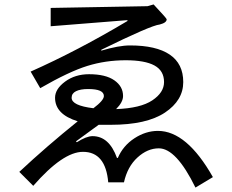

<svg xmlns="http://www.w3.org/2000/svg" viewBox="-20 -766 1040 860"><path d="M933.6 27.3 855.5 74.2Q769.5 -101.6 691.4 -101.6Q640.6 -101.6 595.7 -60.5Q550.8 -19.5 535.2 50.8H464.8Q453.1 -85.9 351.6 -85.9Q261.7 -85.9 128.9 66.4L66.4 3.9Q187.5 -109.4 328.1 -222.7Q226.6 -253.9 226.6 -328.1Q226.6 -367.2 271.5 -400.4Q316.4 -433.6 378.9 -433.6Q453.1 -433.6 492.2 -406.2Q531.2 -378.9 531.2 -335.9Q531.2 -308.6 500 -277.3Q609.4 -281.2 662.1 -316.4Q714.8 -351.6 714.8 -398.4Q714.8 -449.2 671.9 -472.7Q628.9 -496.1 543 -496.1Q453.1 -496.1 371.1 -470.7Q289.1 -445.3 160.2 -371.1L117.2 -445.3Q328.1 -539.1 550.8 -671.9V-675.8L207 -648.4V-730.5L640.6 -738.3L668 -746.1Q726.6 -683.6 726.6 -679.7Q726.6 -664.1 695.3 -656.2Q656.2 -652.3 433.6 -543V-539.1Q511.7 -562.5 562.5 -562.5Q679.7 -562.5 740.2 -521.5Q800.8 -480.5 800.8 -398.4Q800.8 -316.4 718.8 -261.7Q636.7 -207 476.6 -207H421.9L320.3 -132.8L324.2 -128.9Q367.2 -156.2 394.5 -156.2Q468.8 -156.2 503.9 -58.6H507.8Q531.2 -113.3 582 -146.5Q632.8 -179.7 687.5 -179.7Q816.4 -179.7 933.6 27.3ZM445.3 -335.9Q445.3 -351.6 427.7 -359.4Q410.2 -367.2 375 -367.2Q339.8 -367.2 320.3 -357.4Q300.8 -347.7 300.8 -328.1Q300.8 -293 398.4 -281.2Q445.3 -316.4 445.3 -335.9Z"/></svg>

Font: WenQuanYi Micro Hei
Style: Regular
Weight: 400
Foundry: Ascender Corporation
Version: Version 0.2.0-beta